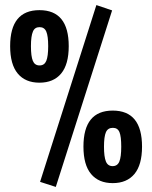

<svg xmlns="http://www.w3.org/2000/svg" viewBox="-20 -711 600 757"><path d="M138 6 360 -691 422 -670 200 26ZM20 -529Q20 -671 135.5 -671Q251 -671 251 -529Q251 -457 221 -421Q191 -385 135.5 -385Q80 -385 50 -421Q20 -457 20 -529ZM110 -587Q102 -569 102 -529Q102 -489 109.5 -471Q117 -453 136 -453Q155 -453 162.5 -471Q170 -489 170 -529Q170 -569 162.5 -586.5Q155 -604 136 -604Q117 -604 110 -587ZM309 -133Q309 -275 424.5 -275Q540 -275 540 -133Q540 -61 510 -25Q480 11 424.5 11Q369 11 339 -25Q309 -61 309 -133ZM425 -207Q405 -207 397.5 -189.5Q390 -172 390 -132.5Q390 -93 397.5 -74.5Q405 -56 424 -56Q443 -56 450.5 -74Q458 -92 458 -132.5Q458 -173 451 -190Q444 -207 425 -207Z"/></svg>

Font: Titillium Web[RUS by Daymarius]
Style: Regular
Weight: 600
Designer: Cyrillization by Daymarius
Foundry: Cyrillization by Daymarius
Version: Version 1.002 September 11, 2018